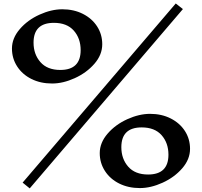

<svg xmlns="http://www.w3.org/2000/svg" viewBox="-20 -935 1133 1076"><path d="M553 -687Q553 -628 509 -577.5Q465 -527 399 -497Q333 -467 272 -467Q207 -467 156 -492.5Q105 -518 76 -563Q47 -608 47 -663Q47 -721 91 -772Q135 -823 201.5 -853Q268 -883 329 -883Q394 -883 445 -857Q496 -831 524.5 -786.5Q553 -742 553 -687ZM168 -696Q168 -631 206.5 -587Q245 -543 318 -543Q432 -543 432 -654Q432 -720 393.5 -763.5Q355 -807 282 -807Q168 -807 168 -696ZM146.6 120.7 106.8 88.4 964.9 -915.5 1005 -884.1ZM1045 -101Q1045 -42 1001 8.5Q957 59 891 89Q825 119 764 119Q699 119 648 93.5Q597 68 568 23Q539 -22 539 -77Q539 -135 583 -186Q627 -237 693.5 -267Q760 -297 821 -297Q886 -297 937 -271Q988 -245 1016.5 -200.5Q1045 -156 1045 -101ZM660 -110Q660 -45 698.5 -1Q737 43 810 43Q924 43 924 -68Q924 -134 885.5 -177.5Q847 -221 774 -221Q660 -221 660 -110Z"/></svg>

Font: Inknut Antiqua SemiBold
Style: Regular
Weight: 600
Designer: Claus Eggers Sørensen
Foundry: Claus Eggers Sørensen
Version: Version 1.003; ttfautohint (v1.8.2) -l 8 -r 50 -G 200 -x 14 